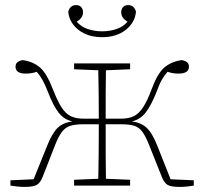

<svg xmlns="http://www.w3.org/2000/svg" viewBox="-20 -729 803 754"><path d="M741 0Q728 2 714.5 3.5Q701 5 687 5Q651 5 638 -3Q625 -11 616 -33L565 -161Q552 -194 539 -211.5Q526 -229 507 -235Q488 -241 456 -241H395V-234Q395 -179 395 -123.5Q395 -68 396 -27L491 -23V0H271V-23L366 -27Q367 -68 367.5 -123.5Q368 -179 368 -234V-241H307Q276 -241 256.5 -235Q237 -229 223.5 -211.5Q210 -194 197 -161L147 -33Q138 -11 124.5 -3Q111 5 76 5Q63 5 49 3.5Q35 2 21 0V-21L112 -25L165 -156Q185 -207 207 -227.5Q229 -248 264 -252Q231 -260 210 -287Q189 -314 169 -366Q157 -397 146.5 -415.5Q136 -434 124 -447Q116 -444 105 -442Q94 -440 81 -440Q41 -440 41 -467Q41 -479 49 -485Q57 -491 69 -493Q110 -487 136.5 -464.5Q163 -442 187 -380Q205 -334 221 -308.5Q237 -283 257.5 -273Q278 -263 308 -263H368Q368 -308 367.5 -360.5Q367 -413 366 -453L271 -457V-480H491V-457L396 -453Q395 -412 395 -359.5Q395 -307 395 -263H455Q486 -263 506 -273Q526 -283 542.5 -308.5Q559 -334 576 -380Q599 -442 626 -464.5Q653 -487 693 -493Q706 -491 714 -485Q722 -479 722 -467Q722 -440 681 -440Q668 -440 657.5 -442Q647 -444 638 -447Q626 -434 615.5 -415.5Q605 -397 594 -366Q573 -314 552 -287Q531 -260 498 -252Q533 -248 555.5 -227.5Q578 -207 598 -156L650 -25L741 -21ZM381 -583Q325 -583 288.5 -611.5Q252 -640 248 -683Q255 -709 279 -709Q292 -709 299 -701Q306 -693 306 -681Q306 -658 281 -644Q298 -624 324.5 -615Q351 -606 381 -606Q411 -606 437.5 -615Q464 -624 481 -644Q456 -658 456 -681Q456 -693 463 -701Q470 -709 483 -709Q507 -709 514 -683Q510 -640 473.5 -611.5Q437 -583 381 -583Z"/></svg>

Font: Source Serif 4 SmText ExtraLight
Style: Regular
Weight: 200
Designer: Frank Grießhammer
Foundry: Adobe
Version: Version 4.005;hotconv 1.1.0;makeotfexe 2.6.0